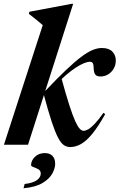

<svg xmlns="http://www.w3.org/2000/svg" viewBox="-32 -757 625 1004"><path d="M350.5 -737 114.5 0H-11.5L191.5 -625.5Q182.5 -633.5 171 -643Q159.5 -652.5 146.2 -663.2Q133 -674 119 -684.5L121.5 -695.5L342.5 -737ZM196 -266 200 -276.5Q265.5 -345.5 312.5 -390.2Q359.5 -435 393.5 -460.2Q427.5 -485.5 453 -495.8Q478.5 -506 500.5 -506Q537.5 -506 555.5 -487.2Q573.5 -468.5 573.5 -441.5Q573.5 -416 562 -397Q550.5 -378 532.5 -367.5Q514.5 -357 494 -357Q474 -357 466.2 -367.2Q458.5 -377.5 458 -399Q457.5 -420 453 -427Q448.5 -434 438 -434Q425 -434 405.8 -426Q386.5 -418 363 -402.5Q339.5 -387 313.5 -364.8Q287.5 -342.5 261 -314L288.5 -351Q312.5 -263 330.2 -208Q348 -153 361.2 -123.8Q374.5 -94.5 385 -83.8Q395.5 -73 405 -73Q416 -73 429.8 -81Q443.5 -89 463 -109.2Q482.5 -129.5 509 -167L518 -160Q481 -94 450 -56.5Q419 -19 391 -3.5Q363 12 335 12Q317.5 12 302.2 2Q287 -8 271.8 -36.8Q256.5 -65.5 238.2 -120.8Q220 -176 196 -266ZM130.5 106.5Q130.5 83 150.5 63.2Q170.5 43.5 202.5 43.5Q228 43.5 242.2 58Q256.5 72.5 256.5 99.5Q256.5 123 241.5 150.5Q226.5 178 190.5 199.8Q154.5 221.5 91 227.5L97 205Q127.5 201.5 146 193.2Q164.5 185 172.8 173.8Q181 162.5 181 151Q181 135 168.5 128Q156 121 143.2 116.8Q130.5 112.5 130.5 106.5Z"/></svg>

Font: Newsreader 60pt SemiBold
Style: Italic
Weight: 600
Italic angle: -17°
Designer: Hugues Gentile
Foundry: Production Type
Version: Version 1.003